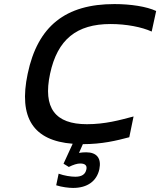

<svg xmlns="http://www.w3.org/2000/svg" viewBox="-20 -699 787 943"><path d="M725 -544 747 -645C700 -667 622 -679 542 -679C302 -679 165 -571 116 -337C70 -120 144 -8 337 7L292 105L318 121C340 110 359 104 374 104C398 104 409 114 404 134C399 157 382 169 350 169C328 169 295 164 268 154L256 211C284 220 318 224 339 224C409 224 455 191 468 132C479 78 455 49 403 49C391 49 379 50 368 52L387 9C481 9 551 -8 615 -25L636 -127C568 -109 497 -89 407 -89C251 -89 190 -168 226 -337C262 -505 356 -581 523 -581C601 -581 677 -566 725 -544Z"/></svg>

Font: LT Wave Text Medium Italic
Style: Regular
Weight: 500
Designer: Daniel Lyons
Version: Version 2.5 (Glyphs App)